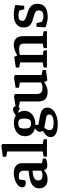

<svg xmlns="http://www.w3.org/2000/svg" viewBox="999 -1738 905 2944"><g transform="rotate(-90 1452.0 -266.5)"><path d="M178 10Q127 10 95 -8Q63 -26 49 -55Q35 -84 35 -118Q35 -162 56.5 -192Q78 -222 117 -240.5Q156 -259 206 -267L307 -283V-352Q307 -376 299.5 -394Q292 -412 274 -421.5Q256 -431 224 -431Q203 -431 190 -428.5Q177 -426 173 -424L158 -334Q157 -333 145 -329Q133 -325 113 -325Q86 -325 69 -337.5Q52 -350 52 -379Q52 -412 74.5 -436Q97 -460 131 -476Q165 -492 200.5 -500Q236 -508 263 -508Q313 -508 348 -494Q383 -480 402 -451.5Q421 -423 421 -379V-76L493 -62V-16Q491 -15 476 -9.5Q461 -4 438 1Q415 6 388 6Q351 6 336 -8Q321 -22 316 -41H310Q299 -32 280 -19.5Q261 -7 235.5 1.5Q210 10 178 10ZM234 -68Q261 -68 281 -75Q301 -82 307 -86V-221Q249 -217 216 -205.5Q183 -194 169.5 -176Q156 -158 156 -134Q156 -68 234 -68Z M521 0V-50L601 -64V-609L520 -625V-676L682 -699L715 -687V-64L788 -50V0Z M1022 166Q965 166 919 155Q873 144 847 119.5Q821 95 821 55Q821 33 830.5 15Q840 -3 855 -17.5Q870 -32 887 -43Q904 -54 918 -63Q911 -71 906.5 -83Q902 -95 902 -107Q902 -132 919.5 -152.5Q937 -173 957 -184Q914 -194 887 -217Q860 -240 847.5 -270.5Q835 -301 835 -331Q835 -388 862 -427Q889 -466 935.5 -486Q982 -506 1040 -506Q1076 -506 1104.5 -498.5Q1133 -491 1153 -477Q1160 -482 1175 -492Q1190 -502 1209.5 -510.5Q1229 -519 1247 -519Q1272 -519 1283.5 -506.5Q1295 -494 1295 -471Q1295 -449 1282.5 -434Q1270 -419 1262 -414L1236 -427Q1224 -434 1214.5 -438Q1205 -442 1192 -442Q1209 -419 1216.5 -393Q1224 -367 1224 -345Q1224 -296 1197 -258Q1170 -220 1124.5 -199Q1079 -178 1022 -178H1009V-131L1121 -111Q1170 -102 1203.5 -89.5Q1237 -77 1255 -54.5Q1273 -32 1273 8Q1273 45 1252.5 74Q1232 103 1196.5 123.5Q1161 144 1116 155Q1071 166 1022 166ZM1045 103Q1074 103 1102 97Q1130 91 1149 76Q1168 61 1168 36Q1168 19 1157 5.5Q1146 -8 1110 -14L967 -40Q952 -26 940 -4Q928 18 928 40Q928 72 954 87.5Q980 103 1045 103ZM1028 -244Q1056 -244 1073 -252Q1090 -260 1098 -282Q1106 -304 1106 -345Q1106 -379 1100 -399.5Q1094 -420 1078.5 -429.5Q1063 -439 1032 -439Q1001 -439 983.5 -430.5Q966 -422 959.5 -400.5Q953 -379 953 -339Q953 -303 960 -282Q967 -261 983 -252.5Q999 -244 1028 -244Z M1516 11Q1442 11 1405 -24Q1368 -59 1368 -129V-415L1287 -430V-480L1448 -505L1482 -491V-168Q1482 -113 1502 -90.5Q1522 -68 1578 -68Q1597 -68 1620.5 -74.5Q1644 -81 1659 -89V-415L1578 -430V-480L1739 -505L1774 -491V-82L1850 -66V-15L1689 7L1664 -40H1658Q1632 -18 1593 -3.5Q1554 11 1516 11Z M1888 0V-50L1967 -64V-410L1888 -425V-477L2052 -502L2073 -456H2077Q2116 -480 2158.5 -494Q2201 -508 2231 -508Q2300 -508 2334.5 -472.5Q2369 -437 2369 -367V-64L2445 -50V0H2185V-50L2255 -64V-347Q2255 -392 2237 -409Q2219 -426 2167 -426Q2147 -426 2125 -423.5Q2103 -421 2081 -416V-64L2151 -50V0Z M2672 12Q2635 12 2600.5 6Q2566 0 2540 -8.5Q2514 -17 2504 -23L2512 -160H2568L2588 -80Q2598 -73 2619.5 -63.5Q2641 -54 2672 -54Q2727 -54 2745.5 -73.5Q2764 -93 2764 -128Q2764 -154 2749 -168Q2734 -182 2710 -190.5Q2686 -199 2658 -206Q2631 -213 2603.5 -222.5Q2576 -232 2553 -247Q2530 -262 2516 -288Q2502 -314 2502 -355Q2502 -407 2527 -441Q2552 -475 2596.5 -491.5Q2641 -508 2698 -508Q2730 -508 2760.5 -503.5Q2791 -499 2814 -493.5Q2837 -488 2846 -485L2836 -348H2781L2763 -422Q2753 -427 2733 -431.5Q2713 -436 2691 -436Q2639 -436 2621 -420Q2603 -404 2603 -376Q2603 -356 2617 -343Q2631 -330 2653.5 -322Q2676 -314 2703 -305Q2730 -297 2759 -287Q2788 -277 2812 -260Q2836 -243 2850.5 -216Q2865 -189 2865 -147Q2865 -86 2837 -51.5Q2809 -17 2764.5 -2.5Q2720 12 2672 12Z"/></g></svg>

Font: Faustina Light SemiBold
Style: Regular
Weight: 600
Version: Version 1.200